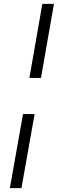

<svg xmlns="http://www.w3.org/2000/svg" viewBox="-20 -760 324 993"><path d="M199 -740H259L192 -357H132ZM99 -170H159L91 213H31Z"/></svg>

Font: Inria Sans Light
Style: Italic
Weight: 300
Italic angle: -10°
Designer: Black Foundry Team
Foundry: Black Foundry
Version: Version 1.2; ttfautohint (v1.8.3)